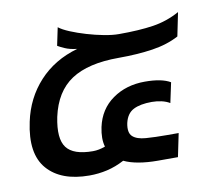

<svg xmlns="http://www.w3.org/2000/svg" viewBox="-67 -622 772 707"><g transform="rotate(-10 319.0 -269.0)"><path d="M213 10Q107 10 56 -48.5Q5 -107 30 -223Q48 -309 104.5 -370.5Q161 -432 249 -457Q222 -460 204 -468Q186 -476 178 -481L192 -548Q206 -537 232.5 -526Q259 -515 291 -505.5Q323 -496 354.5 -490Q386 -484 410 -484Q486 -484 538.5 -492Q591 -500 638 -526L620 -438Q577 -415 520.5 -406.5Q464 -398 393 -398Q279 -398 216 -356.5Q153 -315 133 -223Q117 -144 142.5 -110Q168 -76 241 -76Q263 -76 287 -85Q278 -115 287 -158Q301 -223 352 -259Q403 -295 473 -295Q536 -295 568 -276L552 -201Q539 -209 521.5 -213Q504 -217 485 -217Q442 -217 416.5 -204Q391 -191 383 -156Q376 -121 391.5 -106.5Q407 -92 441 -89.5Q475 -87 520 -87H563L545 0H469Q431 0 399 -5.5Q367 -11 344 -22Q312 -5 279.5 2.5Q247 10 213 10Z"/></g></svg>

Font: Kanit
Style: Italic
Weight: 400
Italic angle: -12°
Designer: Katatrad Team
Foundry: CadsonDemak
Version: Version 2.000; ttfautohint (v1.8.3)